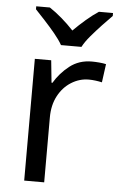

<svg xmlns="http://www.w3.org/2000/svg" viewBox="-54 -804 522 842"><g transform="rotate(5 206.5 -383.0)"><path d="M335 -546Q350 -546 367.5 -544.5Q385 -543 398 -540L387 -459Q374 -462 358.5 -464Q343 -466 329 -466Q288 -466 252 -443.5Q216 -421 194.5 -380.5Q173 -340 173 -286V0H85V-536H157L167 -438H171Q197 -482 238 -514Q279 -546 335 -546ZM194 -606Q181 -629 159 -655.5Q137 -682 113 -708Q89 -734 71 -753V-766H131Q157 -749 185 -725Q213 -701 238 -674Q265 -701 293 -725Q321 -749 347 -766H409V-753Q390 -734 365.5 -708Q341 -682 318.5 -655.5Q296 -629 284 -606Z"/></g></svg>

Font: Noto Sans Pahawh Hmong
Style: Regular
Weight: 400
Designer: Monotype Design Team
Foundry: Monotype Imaging Inc.
Version: Version 2.001; ttfautohint (v1.8.4.7-5d5b)